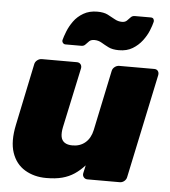

<svg xmlns="http://www.w3.org/2000/svg" viewBox="-54 -803 764 862"><g transform="rotate(5 328.5 -372.0)"><path d="M186 10Q131 10 89.5 -15Q48 -40 31 -90Q14 -140 30 -216L88 -494Q90 -505 99.5 -512.5Q109 -520 120 -520H278Q289 -520 295 -512.5Q301 -505 299 -494L241 -223Q236 -198 239 -181Q242 -164 255 -155Q268 -146 291 -146Q325 -146 348.5 -166Q372 -186 380 -223L437 -494Q439 -505 448.5 -512.5Q458 -520 469 -520H627Q638 -520 643.5 -512.5Q649 -505 647 -494L548 -26Q546 -15 537 -7.5Q528 0 517 0H371Q361 0 354.5 -7.5Q348 -15 350 -26L358 -62Q336 -38 312 -22Q288 -6 258 2Q228 10 186 10ZM461 -590Q432 -590 414 -599Q396 -608 381 -617Q366 -626 348 -626Q333 -626 325 -618.5Q317 -611 310 -603Q303 -595 292 -595H220Q213 -595 208.5 -600.5Q204 -606 205 -613Q209 -629 218.5 -653Q228 -677 244.5 -700Q261 -723 287.5 -738.5Q314 -754 350 -754Q379 -754 397 -745Q415 -736 430.5 -727Q446 -718 464 -718Q478 -718 486 -726Q494 -734 501 -741.5Q508 -749 519 -749H591Q600 -749 603.5 -743.5Q607 -738 606 -731Q602 -714 592.5 -690.5Q583 -667 565.5 -644Q548 -621 522.5 -605.5Q497 -590 461 -590Z"/></g></svg>

Font: Rubik ExtraBold
Style: Italic
Weight: 800
Italic angle: -12°
Designer: Hubert and Fischer
Foundry: Hubert and Fischer
Version: Version 2.300;gftools[0.9.30]